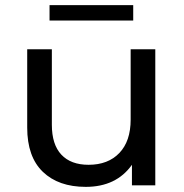

<svg xmlns="http://www.w3.org/2000/svg" viewBox="-20 -722 717 748"><path d="M173 -702H499V-642H173ZM489 -256V-530H585V0H494V-80Q433 6 314 6Q208 6 147 -52.5Q86 -111 86 -225V-530H182V-236Q182 -159 219 -119.5Q256 -80 325 -80Q401 -80 445 -126Q489 -172 489 -256Z"/></svg>

Font: false
Style: Regular
Weight: 500
Designer: Julieta Ulanovsky
Foundry: Julieta Ulanovsky
Version: Version 7.222;hotconv 1.0.109;makeotfexe 2.5.65596